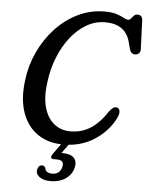

<svg xmlns="http://www.w3.org/2000/svg" viewBox="-61 -763 791 1027"><g transform="rotate(5 334.5 -249.5)"><path d="M573.5 -206.5Q583 -202.5 584.5 -187.5Q586 -172.5 574 -149.5Q537.5 -78.5 466 -32.2Q394.5 14 299.5 14Q219.5 14 162.8 -24.5Q106 -63 80 -135.5Q54 -208 67 -310.5Q76.5 -391 110.5 -463.8Q144.5 -536.5 197.2 -593Q250 -649.5 317 -681.8Q384 -714 460 -714Q499.5 -714 524.2 -705.8Q549 -697.5 563.5 -689.2Q578 -681 586.5 -681Q596 -681 602.2 -689Q608.5 -697 616 -705Q623.5 -713 636 -713Q662 -713 663 -682.5L669 -530Q669.5 -515.5 661 -507.5Q652.5 -499.5 640.5 -499.5Q618 -499.5 610.5 -527L601 -563.5Q576 -657 467.5 -657Q414 -657 366.8 -629.5Q319.5 -602 282.2 -554.2Q245 -506.5 220.2 -444.8Q195.5 -383 187 -315Q175 -232.5 191 -175.5Q207 -118.5 243.8 -89Q280.5 -59.5 332 -59.5Q392.5 -59.5 440.2 -90.5Q488 -121.5 527.5 -182.5Q540.5 -199.5 551.2 -205.8Q562 -212 573.5 -206.5ZM304.5 -8.5H344L294.5 60.5Q298.5 60 302.5 60Q343.5 60 362 79.5Q380.5 99 371.5 134Q361.5 171 329 193Q296.5 215 250 215Q210 215 188.5 198.2Q167 181.5 173.5 157.5Q179 135 197.5 135Q210 135 215.5 148Q217.5 162.5 228.5 168.5Q239.5 174.5 255 174.5Q295 174.5 305.5 134.5Q315.5 96.5 273 96.5H255.5Q243 96.5 241.8 88.2Q240.5 80 249 68.5Z"/></g></svg>

Font: Fraunces 72pt S100
Style: Italic
Weight: 400
Italic angle: -16°
Version: Version 1.000; ttfautohint (v1.8.3)